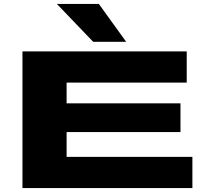

<svg xmlns="http://www.w3.org/2000/svg" viewBox="-20 -963 1051 983"><path d="M95 0V-700H936V-540H321V-434H904V-287H321V-160H965V0ZM457 -749 271 -943H486L626 -749Z"/></svg>

Font: Georama ExtraExtended
Style: Bold
Weight: 700
Width: 8
Designer: Jean-Baptiste Levee
Foundry: Production Type
Version: Version 1.000